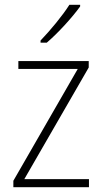

<svg xmlns="http://www.w3.org/2000/svg" viewBox="-20 -785 429 805"><path d="M316 -758V-765H271C242 -719 192 -659 150 -615V-606H176C223 -646 284 -713 316 -758ZM353 0V-34H82L352 -502V-529H57V-496H306L36 -27V0Z"/></svg>

Font: Noto Sans Malayalam SemiCondensed ExtraLight
Style: Regular
Weight: 200
Width: 4
Designer: Jelle Bosma - Monotype Design Team
Foundry: Monotype Imaging Inc.
Version: Version 2.104